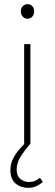

<svg xmlns="http://www.w3.org/2000/svg" viewBox="-20 -690 262 922"><path d="M116 212Q80 212 55 191.5Q30 171 30 126Q30 101 39.5 79Q49 57 64.5 37.5Q80 18 98 0H96V-478H126V0Q101 28 80.5 59.5Q60 91 60 124Q60 155 78 169.5Q96 184 118 184Q135 184 147 179Q159 174 172 164L186 184Q174 194 156.5 203Q139 212 116 212ZM112 -600Q99 -600 89.5 -610Q80 -620 80 -636Q80 -651 89.5 -660.5Q99 -670 112 -670Q126 -670 135 -660.5Q144 -651 144 -636Q144 -620 135 -610Q126 -600 112 -600Z"/></svg>

Font: Source Sans 3 Variable
Style: Regular
Weight: 200
Designer: Paul D. Hunt
Foundry: Adobe Systems Incorporated
Version: Version 3.026